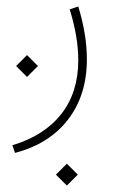

<svg xmlns="http://www.w3.org/2000/svg" viewBox="-20 -220 353 600"><path d="M189 291.5 223.1 325.7 189 359.9 154.8 325.7ZM64.5 -47.9 98.6 -13.7 64.5 20.5 30.3 -13.7ZM26.9 257.8 18.6 233.9Q118.2 204.1 171.4 136.5Q224.6 68.8 224.6 -31.7Q224.6 -104.5 197.8 -190.9L224.6 -199.7Q251.5 -111.8 251.5 -34.7Q251.5 77.1 192.6 153.6Q133.8 230 26.9 257.8Z"/></svg>

Font: Vazirmatn FD NL Thin
Style: Regular
Weight: 100
Designer: Saber Rastikerdar
Foundry: Saber Rastikerdar
Version: Version 33.003